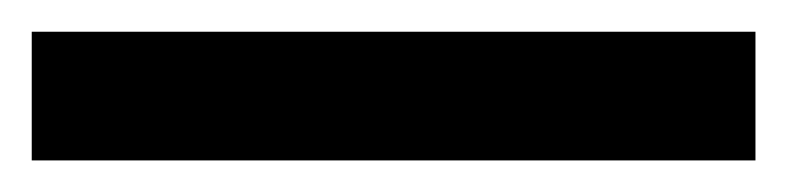

<svg xmlns="http://www.w3.org/2000/svg" viewBox="-20 -20 496 121"><path d="M456.1 0V81.1H0V0Z"/></svg>

Font: Inter-Regular
Style: Regular
Weight: 400
Designer: Rasmus Andersson
Foundry: rsms
Version: Version 4.000;git-a52131595